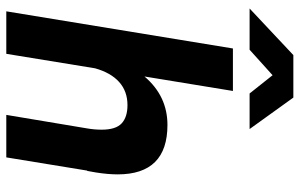

<svg xmlns="http://www.w3.org/2000/svg" viewBox="-191 -761 952 610"><g transform="rotate(90 285.0 -456.0)"><path d="M134 -720H269L223 -439Q285 -512 377 -512Q534 -512 534 -354Q534 -323 528 -285L523 -257H522L480 0H345L388 -257Q392 -280 392 -303Q392 -348 372 -366.5Q352 -385 314 -385Q270 -385 240.5 -358.5Q211 -332 197 -282L151 0H16ZM155 -912H290L390 -773H277L219 -846L138 -773H7Z"/></g></svg>

Font: Oak Sans
Style: Bold Italic
Weight: 700
Italic angle: -9.5°
Foundry: Erik Kennedy, Walven
Version: Version 1.000